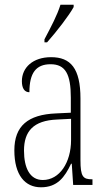

<svg xmlns="http://www.w3.org/2000/svg" viewBox="-20 -786 451 816"><path d="M169 -619V-606H180C221 -652 274 -721 293 -756V-766H237C223 -721 199 -676 169 -619ZM154 10C224 10 255 -33 282 -90H285L291 0H373V-24H371C333 -24 322 -35 322 -105V-367C322 -496 280 -543 197 -543C120 -543 73 -499 73 -441C73 -411 84 -394 105 -394C105 -476 133 -513 195 -513C258 -513 281 -471 281 -371V-307L218 -304C99 -299 41 -251 41 -147C41 -41 87 10 154 10ZM162 -21C107 -21 82 -72 82 -146C82 -227 121 -274 223 -278L282 -281V-191C282 -95 233 -21 162 -21Z"/></svg>

Font: Noto Serif Lao ExtraCondensed ExtraLight
Style: Regular
Weight: 200
Width: 2
Designer: Monotype Design Team
Foundry: Monotype Imaging Inc.
Version: Version 2.003